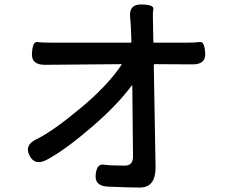

<svg xmlns="http://www.w3.org/2000/svg" viewBox="-20 -804 1040 859"><path d="M606 35Q575 35 544 34L464 31Q403 29 408 -22Q413 -72 443 -67.5Q473 -63 538 -63Q575 -63 575 -103L572 -420Q572 -425 569 -421Q504 -333 391 -236Q270 -132 189 -89Q136 -61 112 -108Q88 -155 143 -181Q217 -217 345 -324Q462 -422 523 -513Q526 -517 521 -517L181 -514Q119 -514 123 -566Q126 -619 147 -616Q168 -613 219 -613H563Q568 -613 568 -618L566 -671Q565 -700 562 -729Q557 -785 613 -784Q669 -783 666 -763.5Q663 -744 664 -731Q665 -700 665 -669L666 -618Q666 -613 671 -613H809Q853 -613 874 -616Q895 -619 898 -567Q902 -515 840 -516L673 -517Q668 -517 668 -512L676 -55Q676 35 606 35Z"/></svg>

Font: Resource Han Rounded KR Medium
Style: Regular
Weight: 500
Designer: Cyano Hao (round all glyphs); Ryoko NISHIZUKA 西塚涼子 (kana, bopomofo & ideographs); Paul D. Hunt (Latin, Greek & Cyrillic)
Foundry: Cyano Hao
Version: 0.990